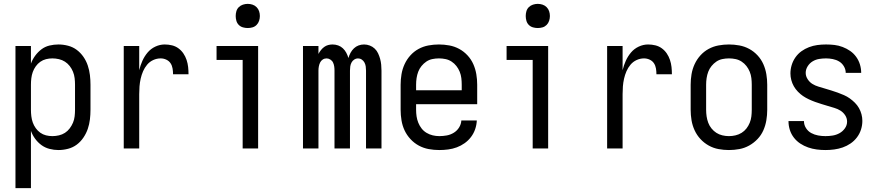

<svg xmlns="http://www.w3.org/2000/svg" viewBox="-20 -768 4540 993"><path d="M60 205H140V-91Q148 -69 162 -50Q176 -31 194.5 -17.5Q213 -4 236 2Q259 8 282 8Q307 8 332 1.5Q357 -5 377 -20Q397 -35 411.5 -56.5Q426 -78 434 -101.5Q442 -125 445 -150Q448 -175 448 -200V-330Q448 -355 445 -380Q442 -405 434 -429Q426 -453 411.5 -474Q397 -495 377 -510Q357 -525 332 -531.5Q307 -538 282 -538Q259 -538 236 -532.5Q213 -527 194.5 -513Q176 -499 162 -480Q148 -461 140 -439V-530H60ZM251 -64Q234 -64 218 -68Q202 -72 188.5 -81.5Q175 -91 165 -105Q155 -119 149.5 -134.5Q144 -150 142 -167Q140 -184 140 -200V-330Q140 -347 142 -363.5Q144 -380 149.5 -395.5Q155 -411 165 -425Q175 -439 188.5 -448.5Q202 -458 218 -462Q234 -466 251 -466Q268 -466 285 -462Q302 -458 316 -449Q330 -440 340.5 -426.5Q351 -413 357.5 -397Q364 -381 366 -364Q368 -347 368 -330V-200Q368 -183 366 -166Q364 -149 357.5 -133.5Q351 -118 340.5 -104Q330 -90 316 -81Q302 -72 285 -68Q268 -64 251 -64Z M620 0H700V-281Q700 -301 701.5 -321Q703 -341 707.5 -361Q712 -381 720 -399.5Q728 -418 741 -433.5Q754 -449 772.5 -457.5Q791 -466 811 -466Q826 -466 840 -459.5Q854 -453 862 -441Q870 -429 872.5 -414Q875 -399 875 -384H955Q955 -403 953 -421.5Q951 -440 945 -458Q939 -476 928.5 -491.5Q918 -507 903 -518Q888 -529 869.5 -533.5Q851 -538 832 -538Q807 -538 783.5 -527Q760 -516 743.5 -496.5Q727 -477 716.5 -453.5Q706 -430 700 -405V-530H620Z M1235 0H1315V-530H1100V-458H1235ZM1261 -623Q1274 -623 1286 -626.5Q1298 -630 1307 -639Q1316 -648 1320 -660.5Q1324 -673 1324 -685Q1324 -698 1320 -710Q1316 -722 1307 -731Q1298 -740 1286 -744Q1274 -748 1261 -748Q1249 -748 1236.5 -744Q1224 -740 1215 -731Q1206 -722 1202.5 -710Q1199 -698 1199 -685Q1199 -673 1202.5 -660.5Q1206 -648 1215 -639Q1224 -630 1236.5 -626.5Q1249 -623 1261 -623Z M1547 0H1627V-403Q1627 -414 1629 -424.5Q1631 -435 1635.5 -444.5Q1640 -454 1649 -460Q1658 -466 1669 -466Q1679 -466 1688.5 -460Q1698 -454 1702.5 -444.5Q1707 -435 1708.5 -424.5Q1710 -414 1710 -403V0H1790V-403Q1790 -414 1791.5 -424.5Q1793 -435 1798 -444.5Q1803 -454 1812 -460Q1821 -466 1831 -466Q1842 -466 1851 -460Q1860 -454 1865 -444.5Q1870 -435 1871.5 -424.5Q1873 -414 1873 -403V0H1953V-403Q1953 -418 1951.5 -433.5Q1950 -449 1946 -463.5Q1942 -478 1935.5 -492Q1929 -506 1918 -516.5Q1907 -527 1892.5 -532.5Q1878 -538 1863 -538Q1863 -538 1863 -538Q1863 -538 1863 -538Q1848 -538 1834.5 -533Q1821 -528 1810.5 -518Q1800 -508 1793 -495Q1786 -482 1782 -468Q1778 -482 1771 -495Q1764 -508 1753.5 -518Q1743 -528 1729 -533Q1715 -538 1700 -538Q1700 -538 1700 -538Q1700 -538 1700 -538Q1688 -538 1677 -535Q1666 -532 1656.5 -525Q1647 -518 1639.5 -508.5Q1632 -499 1627 -489V-530H1547Z M2252 8Q2275 8 2298 5Q2321 2 2342.5 -6Q2364 -14 2383 -27.5Q2402 -41 2416 -59.5Q2430 -78 2437.5 -100Q2445 -122 2446 -145H2366Q2365 -126 2354.5 -109Q2344 -92 2327 -81.5Q2310 -71 2290.5 -67.5Q2271 -64 2252 -64Q2235 -64 2218 -68Q2201 -72 2186 -81Q2171 -90 2160.5 -103.5Q2150 -117 2143.5 -133Q2137 -149 2134.5 -166Q2132 -183 2132 -200V-229H2448V-330Q2448 -357 2443.5 -384Q2439 -411 2428 -436Q2417 -461 2398 -481.5Q2379 -502 2355 -515Q2331 -528 2304 -533Q2277 -538 2250 -538Q2223 -538 2196 -533Q2169 -528 2145 -515Q2121 -502 2102.5 -481.5Q2084 -461 2072.5 -436Q2061 -411 2056.5 -384Q2052 -357 2052 -330V-200Q2052 -173 2056.5 -145.5Q2061 -118 2072.5 -93.5Q2084 -69 2103 -48.5Q2122 -28 2146 -15Q2170 -2 2197 3Q2224 8 2252 8ZM2132 -301V-330Q2132 -347 2134.5 -364Q2137 -381 2143 -397Q2149 -413 2160 -426.5Q2171 -440 2185 -449.5Q2199 -459 2216 -462.5Q2233 -466 2250 -466Q2267 -466 2284 -462.5Q2301 -459 2315.5 -449.5Q2330 -440 2340.5 -426.5Q2351 -413 2357.5 -397Q2364 -381 2366 -364Q2368 -347 2368 -330V-301Z M2735 0H2815V-530H2600V-458H2735ZM2761 -623Q2774 -623 2786 -626.5Q2798 -630 2807 -639Q2816 -648 2820 -660.5Q2824 -673 2824 -685Q2824 -698 2820 -710Q2816 -722 2807 -731Q2798 -740 2786 -744Q2774 -748 2761 -748Q2749 -748 2736.5 -744Q2724 -740 2715 -731Q2706 -722 2702.5 -710Q2699 -698 2699 -685Q2699 -673 2702.5 -660.5Q2706 -648 2715 -639Q2724 -630 2736.5 -626.5Q2749 -623 2761 -623Z M3120 0H3200V-281Q3200 -301 3201.5 -321Q3203 -341 3207.5 -361Q3212 -381 3220 -399.5Q3228 -418 3241 -433.5Q3254 -449 3272.5 -457.5Q3291 -466 3311 -466Q3326 -466 3340 -459.5Q3354 -453 3362 -441Q3370 -429 3372.5 -414Q3375 -399 3375 -384H3455Q3455 -403 3453 -421.5Q3451 -440 3445 -458Q3439 -476 3428.5 -491.5Q3418 -507 3403 -518Q3388 -529 3369.5 -533.5Q3351 -538 3332 -538Q3307 -538 3283.5 -527Q3260 -516 3243.5 -496.5Q3227 -477 3216.5 -453.5Q3206 -430 3200 -405V-530H3120Z M3750 8Q3777 8 3804 3Q3831 -2 3855 -15.5Q3879 -29 3898 -49Q3917 -69 3928 -94Q3939 -119 3943.5 -146Q3948 -173 3948 -200V-330Q3948 -357 3943.5 -384Q3939 -411 3928 -436Q3917 -461 3898 -481.5Q3879 -502 3855 -515Q3831 -528 3804 -533Q3777 -538 3750 -538Q3723 -538 3696 -533Q3669 -528 3645 -515Q3621 -502 3602.5 -481.5Q3584 -461 3572.5 -436Q3561 -411 3556.5 -384Q3552 -357 3552 -330V-200Q3552 -173 3556.5 -146Q3561 -119 3572.5 -94Q3584 -69 3602.5 -49Q3621 -29 3645 -15.5Q3669 -2 3696 3Q3723 8 3750 8ZM3750 -64Q3733 -64 3716 -68Q3699 -72 3685 -81Q3671 -90 3660 -103.5Q3649 -117 3643 -133Q3637 -149 3634.5 -166Q3632 -183 3632 -200V-330Q3632 -347 3634.5 -364Q3637 -381 3643 -397Q3649 -413 3660 -426.5Q3671 -440 3685 -449.5Q3699 -459 3716 -462.5Q3733 -466 3750 -466Q3767 -466 3784 -462.5Q3801 -459 3815.5 -449.5Q3830 -440 3840.5 -426.5Q3851 -413 3857.5 -397Q3864 -381 3866 -364Q3868 -347 3868 -330V-200Q3868 -183 3866 -166Q3864 -149 3857.5 -133Q3851 -117 3840.5 -103.5Q3830 -90 3815.5 -81Q3801 -72 3784 -68Q3767 -64 3750 -64Z M4249 8Q4272 8 4294.5 5Q4317 2 4338.5 -5.5Q4360 -13 4379 -26Q4398 -39 4412 -57.5Q4426 -76 4433 -98Q4440 -120 4440 -143Q4440 -160 4435.5 -177Q4431 -194 4422.5 -209Q4414 -224 4401.5 -236.5Q4389 -249 4375 -259Q4361 -269 4345 -276Q4329 -283 4312.5 -289Q4296 -295 4279.5 -300Q4263 -305 4246.5 -310Q4230 -315 4213 -320Q4196 -325 4181.5 -334Q4167 -343 4157 -358.5Q4147 -374 4147 -391Q4147 -409 4157 -425Q4167 -441 4182.5 -450.5Q4198 -460 4216 -463Q4234 -466 4252 -466Q4269 -466 4287 -462.5Q4305 -459 4320 -450Q4335 -441 4344.5 -425Q4354 -409 4354 -391H4434Q4434 -391 4434 -391Q4434 -391 4434 -391Q4434 -413 4427.5 -434.5Q4421 -456 4408 -474Q4395 -492 4377 -504.5Q4359 -517 4338 -525Q4317 -533 4295.5 -535.5Q4274 -538 4252 -538Q4229 -538 4207 -535Q4185 -532 4164 -524Q4143 -516 4125 -503Q4107 -490 4094 -471.5Q4081 -453 4074.5 -431.5Q4068 -410 4068 -388Q4068 -371 4072.5 -354Q4077 -337 4085.5 -322Q4094 -307 4106.5 -294Q4119 -281 4133 -271.5Q4147 -262 4163 -254.5Q4179 -247 4195.5 -241Q4212 -235 4228.5 -230Q4245 -225 4261.5 -220Q4278 -215 4295 -210Q4312 -205 4326.5 -196Q4341 -187 4351 -172Q4361 -157 4361 -139Q4361 -120 4349.5 -104Q4338 -88 4321.5 -79Q4305 -70 4286.5 -67Q4268 -64 4249 -64Q4230 -64 4211 -67.5Q4192 -71 4175.5 -80Q4159 -89 4148.5 -105.5Q4138 -122 4138 -141Q4138 -141 4138 -141Q4138 -141 4138 -142H4058Q4058 -141 4058 -141Q4058 -141 4058 -141Q4058 -118 4065 -96Q4072 -74 4086 -56Q4100 -38 4119 -25.5Q4138 -13 4159.5 -5.5Q4181 2 4203.5 5Q4226 8 4249 8Z"/></svg>

Font: Iosevka SS09
Style: Regular
Weight: 400
Monospace: yes
Designer: Belleve Invis
Foundry: Belleve Invis
Version: Version 5.2.1; ttfautohint (v1.8.3)